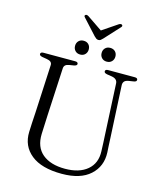

<svg xmlns="http://www.w3.org/2000/svg" viewBox="-144 -1107 1026 1225"><g transform="rotate(15 369.0 -494.0)"><path d="M585 -289 568 -631.5Q566.5 -660.5 530 -667L498 -672Q486 -674.5 482 -678.2Q478 -682 478 -687Q478 -700 497.5 -700H673Q692 -700 692 -687Q692 -681.5 688 -677.8Q684 -674 672 -672L642.5 -667.5Q621 -664 613 -654.2Q605 -644.5 605.5 -630L623 -287.5Q624 -263 625.2 -239.2Q626.5 -215.5 628 -190.5Q632 -99.5 568.2 -41.8Q504.5 16 381.5 16Q247.5 16 178.5 -39.8Q109.5 -95.5 112.5 -188.5Q113 -211 115.2 -249.8Q117.5 -288.5 119.5 -321.5L135 -635.5Q136.5 -661.5 100.5 -667L70.5 -672Q50.5 -676 50.5 -686.5Q50.5 -700 70 -700H279Q298.5 -700 298.5 -686.5Q298.5 -676 278.5 -672L248 -667Q216 -662 214.5 -636.5L198.5 -324.5Q194.5 -249 193 -197.5Q190 -110 243.8 -65.2Q297.5 -20.5 393 -20.5Q487 -20.5 540 -65.2Q593 -110 589.5 -189Q588.5 -223 587.2 -246.2Q586 -269.5 585 -289ZM298.5 -749.5Q278 -749.5 265.5 -762.5Q253 -775.5 253 -795Q253 -815 265.5 -827.8Q278 -840.5 298.5 -840.5Q319 -840.5 331.2 -827.8Q343.5 -815 343.5 -795Q343.5 -775.5 331.2 -762.5Q319 -749.5 298.5 -749.5ZM474 -749.5Q453.5 -749.5 441 -762.5Q428.5 -775.5 428.5 -795Q428.5 -815 441 -827.8Q453.5 -840.5 474 -840.5Q494.5 -840.5 507 -827.8Q519.5 -815 519.5 -795Q519.5 -775.5 507 -762.5Q494.5 -749.5 474 -749.5ZM414.5 -886Q407.5 -878.5 401.5 -874Q395.5 -869.5 387.5 -869.5Q378.5 -869.5 372.2 -874Q366 -878.5 358.5 -886L267.5 -985.5Q257 -996 266.5 -1002.5Q274 -1007.5 286.5 -1000L386.5 -932L487 -1000Q499.5 -1007.5 507 -1002.5Q516 -996 506 -985.5Z"/></g></svg>

Font: Fraunces 9pt Light
Style: Regular
Weight: 300
Version: Version 1.000;[0bf87f6ff]